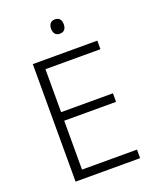

<svg xmlns="http://www.w3.org/2000/svg" viewBox="-165 -1097 882 1096"><g transform="rotate(-20 276.5 -548.5)"><path d="M305 -1004C281 -1004 267 -988 267 -961C267 -933 281 -917 305 -917C331 -917 344 -933 344 -961C344 -988 331 -1004 305 -1004ZM492 -93V-145H158V-442H473V-494H158V-755H492V-807H100V-93Z"/></g></svg>

Font: Noto Sans Telugu UI Light
Style: Regular
Weight: 300
Designer: Jelle Bosma - Monotype Design Team
Foundry: Monotype Imaging Inc.
Version: Version 2.005